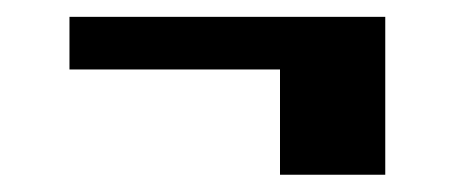

<svg xmlns="http://www.w3.org/2000/svg" viewBox="-20 -270 540 228"><path d="M62.5 -250H437.5V-62.5H312.5V-187.5H62.5Z"/></svg>

Font: Half Eighties
Style: Regular
Weight: 400
Monospace: yes
Designer: Jayvee Enaguas (HarvettFox96)
Version: 20191127.01dev02